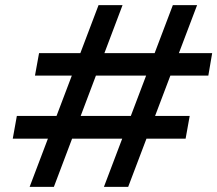

<svg xmlns="http://www.w3.org/2000/svg" viewBox="-20 -732 851 752"><path d="M387 0 657 -712H752L482 0ZM96 0 366 -712H460L191 0ZM30 -189 46 -278H723L707 -189ZM117 -436 133 -524H811L796 -436Z"/></svg>

Font: DM Sans 12pt Medium
Style: Italic
Weight: 500
Italic angle: -10°
Version: Version 4.004;gftools[0.9.30]